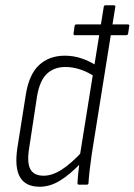

<svg xmlns="http://www.w3.org/2000/svg" viewBox="-20 -703 512 731"><path d="M265 -569Q259 -569 260 -576L264 -604Q265 -610 271 -610H467Q474 -610 472 -603L468 -576Q467 -569 460 -569H401ZM131 8Q78 8 56.5 -28Q35 -64 46 -139L78 -341Q90 -419 128.5 -455Q167 -491 227 -491Q260 -491 291 -480.5Q322 -470 349 -452L343 -410Q285 -448 229 -448Q186 -448 158.5 -422Q131 -396 121 -336L91 -139Q82 -84 95.5 -59Q109 -34 146 -34Q179 -34 215.5 -57.5Q252 -81 295 -128L291 -85Q246 -38 208 -15Q170 8 131 8ZM280 0Q275 0 275 -6Q276 -28 279 -54Q282 -80 284 -98V-110L375 -677Q376 -683 382 -683H413Q420 -683 419 -677L329 -114Q324 -79 321 -52.5Q318 -26 317 -7Q317 0 311 0Z"/></svg>

Font: Sofia Sans Condensed Light
Style: Italic
Weight: 300
Italic angle: -9°
Version: Version 4.100